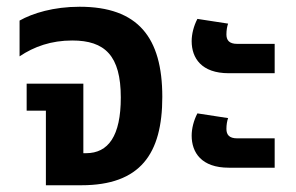

<svg xmlns="http://www.w3.org/2000/svg" viewBox="-20 -549 876 569"><path d="M116 0H221C396 0 461 -93 461 -262C461 -438 389 -529 216 -529C139 -529 77 -510 38 -488V-382C81 -411 132 -429 194 -429C291 -429 338 -384 338 -260C338 -146 301 -95 235 -95H227V-301H59V-221H116Z M658 -332H794V-419H683C659 -419 651 -430 651 -447C651 -459 653 -471 656 -479L565 -493C554 -472 548 -448 548 -427C548 -377 577 -332 658 -332ZM658 -52H794V-139H683C659 -139 651 -150 651 -167C651 -179 653 -191 656 -199L565 -213C554 -192 548 -168 548 -147C548 -97 577 -52 658 -52Z"/></svg>

Font: Noto Sans Thai UI SemiCondensed Semi
Style: Regular
Weight: 600
Width: 4
Designer: Monotype Design Team
Foundry: Monotype Imaging Inc.
Version: Version 1.901